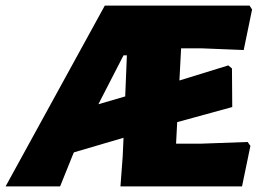

<svg xmlns="http://www.w3.org/2000/svg" viewBox="-69 -667 927 687"><path d="M748 -433 761 -422 762 -284 565 -230 561 -153H652L817 -159L827 -145L797 0H362L370 -107L373 -174L196 -122L194 -119L146 0H-49L306 -647H824L833 -633L803 -488L654 -494H579L573 -379ZM373 -469 283 -294 379 -322 385 -469Z"/></svg>

Font: Alegreya Sans SC Black
Style: Italic
Weight: 900
Italic angle: -7°
Designer: Juan Pablo del Peral
Foundry: Huerta Tipografica
Version: Version 2.007